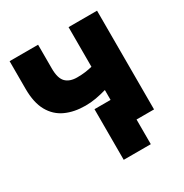

<svg xmlns="http://www.w3.org/2000/svg" viewBox="-197 -852 1127 1179"><g transform="rotate(-30 366.5 -262.5)"><path d="M340.5 175V-184H582.5V0H532.5V175ZM454.5 0V-254Q415.5 -243 379.5 -236.5Q343.5 -230 304.5 -230Q224.5 -230 164.2 -257.8Q104 -285.5 70.2 -345.8Q36.5 -406 36.5 -504V-700H238.5V-531Q238.5 -462 266.2 -434Q294 -406 346.5 -406Q379 -406 404.5 -409.5Q430 -413 454.5 -419V-700H656.5V0Z"/></g></svg>

Font: Geologica Black
Style: Regular
Weight: 900
Designer: Sindre Bremnes, Frode Helland
Foundry: Monokrom Skriftforlag AS
Version: Version 1.010;gftools[0.9.28]